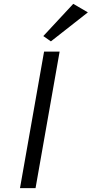

<svg xmlns="http://www.w3.org/2000/svg" viewBox="-20 -969 473 989"><path d="M207 -703.1 83 0H163.1L287.1 -703.1ZM203.1 -783.2 242.2 -755.9 432.6 -905.3 357.4 -949.2Z"/></svg>

Font: Sen-gleads
Style: Italic
Weight: 400
Designer: Kosal Sen, Philatype
Foundry: Philatype
Version: Version 1.004; ttfautohint (v1.8.3)